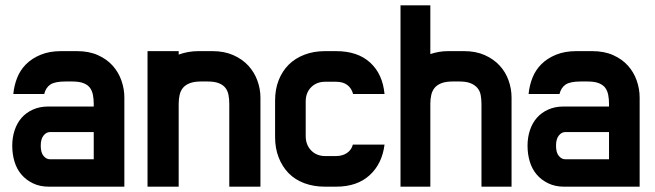

<svg xmlns="http://www.w3.org/2000/svg" viewBox="-20 -701 2459 721"><path d="M30 -348Q33 -380 44.5 -409Q56 -438 78 -460Q100 -482 133 -495.5Q166 -509 209 -509H269Q314 -509 347.5 -494Q381 -479 403 -454.5Q425 -430 436 -398.5Q447 -367 447 -335V0H163Q130 0 104 -12.5Q78 -25 60.5 -45.5Q43 -66 34.5 -94Q26 -122 26 -154Q26 -185 35 -212Q44 -239 61 -258.5Q78 -278 103.5 -289.5Q129 -301 161 -301H332V-311Q332 -329 329 -344.5Q326 -360 318 -371Q310 -382 294 -388.5Q278 -395 251 -395H226Q186 -395 169 -383.5Q152 -372 146 -348ZM133 -154Q133 -128 143.5 -115.5Q154 -103 167 -103H332V-205H167Q154 -205 143.5 -192Q133 -179 133 -154Z M735 -395Q709 -395 692.5 -388.5Q676 -382 667 -371Q658 -360 654.5 -344.5Q651 -329 651 -311V0H534V-509H651V-496Q686 -509 726 -509H778Q822 -509 856 -494Q890 -479 912.5 -454.5Q935 -430 946.5 -398.5Q958 -367 958 -335V0H841V-311Q841 -329 838 -344.5Q835 -360 826.5 -371Q818 -382 802 -388.5Q786 -395 759 -395Z M1242 -115Q1266 -115 1283 -126.5Q1300 -138 1305 -158H1424Q1415 -86 1368 -43Q1321 0 1242 0H1201Q1158 0 1123 -13Q1088 -26 1064 -50.5Q1040 -75 1026.5 -109.5Q1013 -144 1013 -186V-323Q1013 -366 1026.5 -400Q1040 -434 1064 -458Q1088 -482 1123 -495.5Q1158 -509 1201 -509H1242Q1323 -509 1370 -466Q1417 -423 1424 -348H1306Q1300 -370 1284 -382Q1268 -394 1242 -394H1201Q1169 -394 1148.5 -373.5Q1128 -353 1128 -320V-190Q1128 -157 1148.5 -136Q1169 -115 1201 -115Z M1680 -395Q1654 -395 1637.5 -388.5Q1621 -382 1612 -371Q1603 -360 1599.5 -344.5Q1596 -329 1596 -311V0H1484V-681H1596V-498Q1611 -503 1627.5 -506Q1644 -509 1663 -509H1723Q1767 -509 1800.5 -494Q1834 -479 1856.5 -454.5Q1879 -430 1890 -398.5Q1901 -367 1901 -335V0H1788V-311Q1788 -329 1785 -344.5Q1782 -360 1772.5 -371Q1763 -382 1747 -388.5Q1731 -395 1705 -395Z M1965 -348Q1968 -380 1979.5 -409Q1991 -438 2013 -460Q2035 -482 2068 -495.5Q2101 -509 2144 -509H2204Q2249 -509 2282.5 -494Q2316 -479 2338 -454.5Q2360 -430 2371 -398.5Q2382 -367 2382 -335V0H2098Q2065 0 2039 -12.5Q2013 -25 1995.5 -45.5Q1978 -66 1969.5 -94Q1961 -122 1961 -154Q1961 -185 1970 -212Q1979 -239 1996 -258.5Q2013 -278 2038.5 -289.5Q2064 -301 2096 -301H2267V-311Q2267 -329 2264 -344.5Q2261 -360 2253 -371Q2245 -382 2229 -388.5Q2213 -395 2186 -395H2161Q2121 -395 2104 -383.5Q2087 -372 2081 -348ZM2068 -154Q2068 -128 2078.5 -115.5Q2089 -103 2102 -103H2267V-205H2102Q2089 -205 2078.5 -192Q2068 -179 2068 -154Z"/></svg>

Font: Do Hyeon
Style: Regular
Weight: 400
Version: Version 1.001